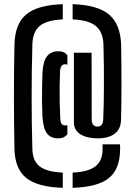

<svg xmlns="http://www.w3.org/2000/svg" viewBox="-20 -757 646 916"><path d="M279.5 139Q159.5 135.5 105 91.8Q50.5 48 49 -48Q48 -112.5 47.2 -172Q46.5 -231.5 46.5 -290.2Q46.5 -349 47 -411Q47.5 -473 49 -542.5Q50.5 -642.5 105 -688Q159.5 -733.5 279.5 -737V-664.5Q203.5 -661 170 -633.5Q136.5 -606 134.5 -546.5Q132.5 -481.5 131.8 -418.2Q131 -355 131 -293Q131 -231 131.8 -168.8Q132.5 -106.5 134.5 -43Q136.5 12 170.2 37.5Q204 63 279.5 66.5ZM326.5 139V66.5Q401 63 435 36.8Q469 10.5 469.5 -45Q469.5 -51.5 469.5 -55.8Q469.5 -60 469 -68.5H552.5Q553 -59 553.2 -54.5Q553.5 -50 553 -45Q552.5 49.5 499.5 92.5Q446.5 135.5 326.5 139ZM257 -97Q221.5 -97 204 -120.5Q186.5 -144 182.5 -199.5Q181 -232.5 180.5 -270Q180 -307.5 180.8 -344Q181.5 -380.5 182.5 -409.5Q185.5 -465 204.5 -488.8Q223.5 -512.5 258.5 -512.5Q273.5 -512.5 283.8 -507.8Q294 -503 301.5 -493V-448.5Q298.5 -449.5 296 -450Q293.5 -450.5 292 -450.5Q279.5 -450.5 273.5 -442Q267.5 -433.5 266.5 -417Q265 -379.5 264.5 -343Q264 -306.5 264.8 -269.5Q265.5 -232.5 267.5 -192.5Q268.5 -173.5 274.2 -166Q280 -158.5 292 -158.5Q294 -158.5 296.8 -159Q299.5 -159.5 301.5 -160V-116.5Q294 -107 283.5 -102Q273 -97 257 -97ZM445.5 -97Q395 -97 364 -116.2Q333 -135.5 332.5 -173V-505.5H417L417.5 -186.5Q417.5 -170 424.8 -161.5Q432 -153 445.5 -153Q458 -153 464.8 -161.5Q471.5 -170 472.5 -187.5Q474 -221.5 474.8 -261.5Q475.5 -301.5 475.8 -347Q476 -392.5 475.5 -442.5Q475 -492.5 473.5 -546.5Q471 -605 437.2 -633Q403.5 -661 326.5 -664.5V-737Q445 -733.5 500 -687.8Q555 -642 558 -541.5Q559 -487.5 559.2 -440.2Q559.5 -393 559.5 -350.5Q559.5 -308 559 -267.2Q558.5 -226.5 557.5 -184.5Q556 -140.5 526.8 -118.8Q497.5 -97 445.5 -97Z"/></svg>

Font: Big Shoulders Stencil Display Thin
Style: Bold
Weight: 700
Version: Version 2.001